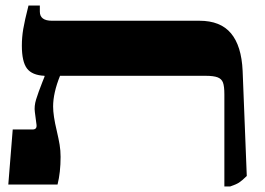

<svg xmlns="http://www.w3.org/2000/svg" viewBox="-20 -667 959 694"><path d="M872 -31Q855 -14 844 -7Q833 0 812 7H791V-326Q791 -355 786 -368.5Q781 -382 766.5 -387.5Q752 -393 723 -393H197Q172 -331 172 -282Q172 -249 185 -195Q192 -165 195.5 -144Q199 -123 199 -100Q199 -44 188 0H10L26 -199H98Q114 -199 112 -216L106 -262Q103 -283 110.5 -307.5Q118 -332 133 -370L141 -390V-393Q96 -395 77.5 -419.5Q59 -444 59 -502Q59 -532 64 -562Q69 -592 83 -647H124V-625Q124 -592 168 -592H701Q777 -592 815 -546.5Q853 -501 857 -411Z"/></svg>

Font: Noto Serif Hebrew Black
Style: Regular
Weight: 900
Designer: Monotype Design Team
Foundry: Monotype Imaging Inc.
Version: Version 1.000